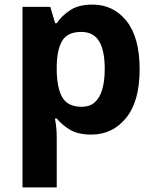

<svg xmlns="http://www.w3.org/2000/svg" viewBox="-20 -576 673 836"><path d="M382 -556Q474 -556 531 -484.5Q588 -413 588 -274Q588 -135 529 -62.5Q470 10 378 10Q319 10 284 -11.5Q249 -33 227 -60H219Q223 -41 225 -20.5Q227 0 227 20V240H78V-546H199L220 -475H227Q249 -508 286 -532Q323 -556 382 -556ZM334 -437Q276 -437 252.5 -401Q229 -365 227 -291V-275Q227 -196 250.5 -153.5Q274 -111 336 -111Q370 -111 392 -130Q414 -149 425 -186Q436 -223 436 -276Q436 -356 411.5 -396.5Q387 -437 334 -437Z"/></svg>

Font: Noto Naskh Arabic
Style: Regular
Weight: 400
Designer: Monotype Design Team, David Williams, Mohamad Dakak and Nizar Qandah
Foundry: Monotype Imaging Inc.
Version: Version 2.013